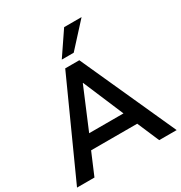

<svg xmlns="http://www.w3.org/2000/svg" viewBox="-212 -1089 1168 1240"><g transform="rotate(-30 372.0 -469.5)"><path d="M1 0 320 -705H425L744 0H614L529 -198L583 -163H161L215 -198L131 0ZM371 -566 231 -233 205 -265H539L514 -233L373 -566ZM329 -765 447 -939H577L418 -765Z"/></g></svg>

Font: Nunito Sans 12pt ExtraLight
Style: Regular
Weight: 200
Version: Version 3.101;gftools[0.9.27]